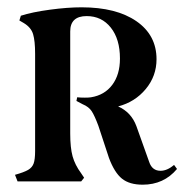

<svg xmlns="http://www.w3.org/2000/svg" viewBox="-20 -496 504 525"><path d="M464 -34Q428 9 370 9Q334 9 313.5 -7.5Q293 -24 278 -64L249 -152Q239 -179 231 -191.5Q223 -204 206 -211L189 -220L191 -230Q199 -229 212 -229Q224 -229 229 -230Q266 -236 287 -264Q308 -292 308 -336Q308 -389 283 -420.5Q258 -452 217 -452Q172 -452 172 -410V-131Q172 -92 178.5 -68.5Q185 -45 202 -22L210 -10L202 0H28L21 -18Q46 -25 57 -31.5Q68 -38 72 -49Q76 -60 76 -83V-349Q76 -384 70.5 -402.5Q65 -421 45 -433L33 -440L37 -453Q68 -463 116.5 -469.5Q165 -476 203 -476Q298 -476 353 -438Q408 -400 408 -334Q408 -288 378.5 -252.5Q349 -217 303 -205Q339 -189 353 -151L388 -53Q396 -29 419 -29Q437 -29 456 -45Z"/></svg>

Font: Katibeh
Style: Regular
Weight: 400
Designer: Arabic design by Kourosh Beigpour, Latin design by Eduardo Tunni, engineering by Lasse Fister
Version: Version 1.0010g